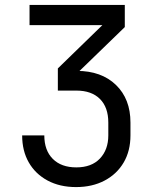

<svg xmlns="http://www.w3.org/2000/svg" viewBox="-20 -750 640 780"><path d="M289 10Q223 10 173.5 -16.5Q124 -43 97 -90Q70 -137 70 -200H160Q160 -139 194.5 -104.5Q229 -70 290 -70Q352 -70 386 -106Q420 -142 420 -200V-252Q420 -314 386 -348Q352 -382 290 -382H215V-472L396 -648H100V-730H487V-640L292 -451V-462Q392 -462 451 -405Q510 -348 510 -252V-200Q510 -137 482.5 -90Q455 -43 405 -16.5Q355 10 289 10Z"/></svg>

Font: JetBrains Mono Zero
Style: Regular-Zero
Weight: 400
Designer: Philipp Nurullin, Konstantin Bulenkov
Foundry: JetBrains
Version: Version 2.211